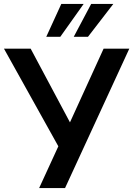

<svg xmlns="http://www.w3.org/2000/svg" viewBox="-31 -951 674 971"><path d="M167 0 275 -235 273 -195 -11 -705H124L332 -315H315L493 -705H623L298 0ZM203 -765 279 -931H392L274 -765ZM342 -765 430 -931H542L414 -765Z"/></svg>

Font: Nunito Sans 10pt SemiCondensed
Style: Bold
Weight: 700
Width: 4
Designer: Vernon Adams
Foundry: Vernon Adams
Version: Version 3.101;gftools[0.9.27]